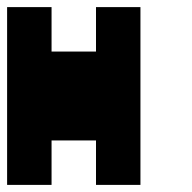

<svg xmlns="http://www.w3.org/2000/svg" viewBox="-20 -395 540 540"><path d="M125 -375V-250H250V-375H375V125H250V0H125V125H0V-375Z"/></svg>

Font: Bytesized
Style: Regular
Weight: 400
Monospace: yes
Designer: baltdev
Version: Version 1.000